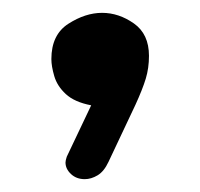

<svg xmlns="http://www.w3.org/2000/svg" viewBox="-20 -176 312 299"><path d="M122 -12Q96 -17 82.5 -29.5Q69 -42 64.5 -57.5Q60 -73 60 -84Q60 -122 86.5 -139Q113 -156 139 -156Q165 -156 188.5 -139.5Q212 -123 212 -89Q212 -70 207 -53.5Q202 -37 191 -13L149 76Q142 91 132 97Q122 103 112 103Q99 103 90.5 95Q82 87 82 77Q82 74 84 68Z"/></svg>

Font: Marmelad
Style: Regular
Weight: 400
Designer: Manvel Shmavonyan
Foundry: Cyreal
Version: Version 1.110; ttfautohint (v1.8.4.7-5d5b)